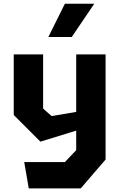

<svg xmlns="http://www.w3.org/2000/svg" viewBox="-20 -842 660 1062"><path d="M139 200H426.5L564 40.5V-541H401.5V-223L265.5 -200L218.5 -241.5V-541H56V-206L203.5 -58.5L401.5 -119.5V-11.5L339 54.5H114ZM247.5 -637.5 339 -821.5H501.5L377 -637.5Z"/></svg>

Font: Monaspace Krypton ExtraBold
Style: Regular
Weight: 800
Designer: Riley Cran & the Lettermatic Team
Foundry: Lettermatic
Version: Version 1.101 (Monaspace Krypton)